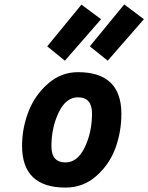

<svg xmlns="http://www.w3.org/2000/svg" viewBox="-20 -838 672 870"><path d="M333 -511Q530 -511 530 -322Q530 -241 503 -167Q476 -93 416.5 -40.5Q357 12 277 12Q80 12 80 -177Q80 -257 109 -332Q138 -407 197.5 -459Q257 -511 333 -511ZM277 -102Q331 -102 364 -170.5Q397 -239 397 -324Q397 -397 333 -397Q279 -397 246 -328.5Q213 -260 213 -175Q213 -102 277 -102ZM468 -563 387 -628 543 -818 632 -751ZM274 -563 194 -628 349 -817 438 -751Z"/></svg>

Font: Titillium Web
Style: Bold Italic
Weight: 700
Italic angle: -13°
Version: Version 1.001;PS 57.000;hotconv 1.0.70;makeotf.lib2.5.55311